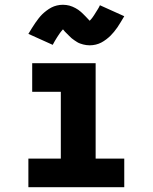

<svg xmlns="http://www.w3.org/2000/svg" viewBox="-20 -785 640 805"><path d="M99 0V-120H235V-400H115V-520H381V-120H501V0ZM356 -595Q349 -595 342 -596Q335 -597 329 -598.5Q323 -600 316 -602.5Q309 -605 303.5 -608.5Q298 -612 292 -616Q286 -620 280.5 -624.5Q275 -629 270.5 -634Q266 -639 261.5 -643Q257 -647 252 -652.5Q247 -658 244 -662Q240 -657 237.5 -654.5Q235 -652 232 -647.5Q229 -643 225.5 -638Q222 -633 218 -626.5Q214 -620 209.5 -612.5Q205 -605 201 -597L99 -643Q107 -656 114 -667.5Q121 -679 128 -689Q135 -699 142 -708Q149 -717 156.5 -724.5Q164 -732 174.5 -740Q185 -748 195.5 -753.5Q206 -759 218.5 -762Q231 -765 244 -765Q251 -765 258 -764Q265 -763 271 -761.5Q277 -760 284 -757Q291 -754 296.5 -751Q302 -748 308 -744Q314 -740 319.5 -735Q325 -730 329.5 -725.5Q334 -721 338.5 -716.5Q343 -712 347.5 -707Q352 -702 356 -698Q360 -702 362.5 -705Q365 -708 368 -712Q371 -716 374.5 -721.5Q378 -727 382 -733.5Q386 -740 390.5 -747Q395 -754 399 -763L501 -717Q493 -704 486 -692Q479 -680 472 -670Q465 -660 458 -651.5Q451 -643 443.5 -635.5Q436 -628 425.5 -620Q415 -612 404.5 -606.5Q394 -601 381.5 -598Q369 -595 356 -595Z"/></svg>

Font: Iosevka Custom Heavy Extended
Style: Regular
Weight: 900
Width: 7
Monospace: yes
Designer: Belleve Invis
Foundry: Belleve Invis
Version: Version 11.2.4; ttfautohint (v1.8.4)